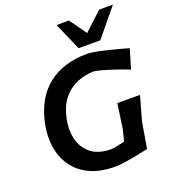

<svg xmlns="http://www.w3.org/2000/svg" viewBox="-171 -1091 1086 1226"><g transform="rotate(-20 372.5 -477.5)"><path d="M401.5 12Q299 12 228.2 -21.8Q157.5 -55.5 117.2 -113.5Q77 -171.5 66 -245.8Q55 -320 72 -401Q106 -563 210.2 -645Q314.5 -727 477 -727Q495.5 -727 527.5 -721.2Q559.5 -715.5 598.2 -706.2Q637 -697 675.5 -686.8Q714 -676.5 745 -667.5L706 -536Q656 -556 607.5 -572Q559 -588 523 -597.5Q487 -607 474.5 -607Q417 -605.5 363.2 -583.5Q309.5 -561.5 269.5 -512.8Q229.5 -464 212 -383Q197 -311 212 -247.5Q227 -184 275.8 -143.5Q324.5 -103 410 -101.5Q422.5 -101.5 448.8 -106.2Q475 -111 507 -119Q517.5 -163.5 527.5 -203.5Q534 -251.5 539.5 -289Q545 -326.5 550.5 -365H704.5Q694 -327 683.2 -289.5Q672.5 -252 659 -203.5Q652 -162.5 644.8 -120Q637.5 -77.5 628.5 -24.5Q594.5 -17 551.8 -8.5Q509 0 468.5 6Q428 12 401.5 12ZM438 -779Q418 -825.5 397.2 -872.5Q376.5 -919.5 356.5 -965.5L439.5 -967Q459.5 -939.5 480.8 -910Q502 -880.5 522.5 -851Q553 -880.5 584.5 -909.2Q616 -938 646.5 -965.5H739Q699.5 -918 661.8 -871.8Q624 -825.5 585.5 -779Z"/></g></svg>

Font: Commissioner Loud SemiBold
Style: Italic
Weight: 600
Italic angle: -12°
Designer: Kostas Bartsokas
Foundry: Kostas Bartsokas
Version: Version 1.000; ttfautohint (v1.8.3)